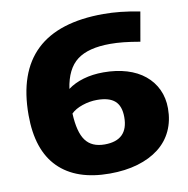

<svg xmlns="http://www.w3.org/2000/svg" viewBox="-84 -831 902 922"><g transform="rotate(-10 367.5 -370.0)"><path d="M378 10Q215 10 128.5 -76.5Q42 -163 42 -334Q42 -542 151.5 -646Q261 -750 480 -750Q520 -750 563.5 -745.5Q607 -741 657 -731L632 -588Q586 -596 552 -599.5Q518 -603 487 -603Q380 -603 325.5 -561.5Q271 -520 257 -424Q289 -448 333.5 -461Q378 -474 431 -474Q494 -474 545 -458.5Q596 -443 632 -413.5Q668 -384 687.5 -342.5Q707 -301 707 -250Q707 -190 684.5 -141.5Q662 -93 619 -59.5Q576 -26 515 -8Q454 10 378 10ZM378 -349Q342 -349 306.5 -337Q271 -325 251 -305Q255 -214 285 -173Q315 -132 378 -132Q493 -132 493 -245Q493 -299 465 -324Q437 -349 378 -349Z"/></g></svg>

Font: Encode Sans Wide
Style: ExtraBold
Weight: 800
Designer: Pablo Impallari, Andres Torresi
Foundry: Pablo Impallari, Andres Torresi
Version: Version 1.000; ttfautohint (v1.00) -l 8 -r 50 -G 200 -x 14 -